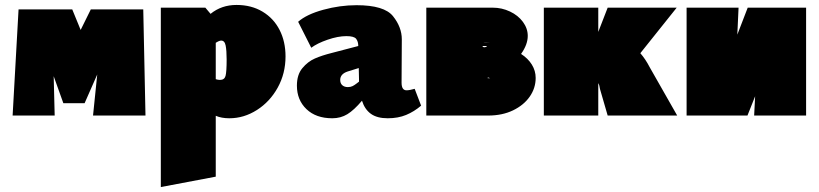

<svg xmlns="http://www.w3.org/2000/svg" viewBox="-20 -467 3309 776"><path d="M356 0 373 -166 322 -50H236L197 -159L201 0H31L55 -429H272L306 -346L347 -429H559L568 0Z M1134 -239Q1134 -170 1102.5 -113Q1071 -56 1018.5 -22.5Q966 11 907 11Q875 11 852 1V247L630 289V-436H810L831 -411Q875 -447 936 -447Q996 -447 1041 -420Q1086 -393 1110 -346Q1134 -299 1134 -239ZM874 -303Q866 -303 852 -294V-147Q861 -144 869 -144Q887 -144 891.5 -160Q896 -176 896 -227Q896 -263 892 -283Q888 -303 874 -303Z M1682 -40Q1654 -16 1621.5 -2.5Q1589 11 1547 11Q1504 11 1479 -7Q1454 -25 1443 -60Q1411 -22 1384 -5.5Q1357 11 1323 11Q1257 11 1218.5 -26Q1180 -63 1180 -121Q1180 -165 1202 -191.5Q1224 -218 1252.5 -230.5Q1281 -243 1321 -253L1428 -281Q1428 -299 1419.5 -310Q1411 -321 1380 -321Q1346 -321 1304 -306.5Q1262 -292 1238 -274L1185 -379Q1219 -409 1286.5 -427.5Q1354 -446 1421 -446Q1533 -446 1568.5 -401.5Q1604 -357 1604 -308L1603 -133Q1603 -102 1623 -102Q1635 -102 1656 -108ZM1431 -137V-147L1430 -192L1385 -178Q1355 -168 1355 -144Q1355 -130 1363.5 -122.5Q1372 -115 1386 -115Q1397 -115 1405 -119Q1413 -123 1420.5 -129Q1428 -135 1431 -137Z M2145 -152Q2145 -111 2121 -76.5Q2097 -42 2053.5 -21Q2010 0 1953 0H1703V-436H1972Q2008 -436 2041 -420.5Q2074 -405 2093.5 -378.5Q2113 -352 2113 -322Q2113 -287 2086 -249Q2114 -231 2129.5 -206Q2145 -181 2145 -152ZM1934 -294H1962Q1955 -294 1947.5 -294.5Q1940 -295 1934 -294ZM1938 -276Q1942 -276 1946 -278.5Q1950 -281 1947 -281H1930Q1931 -276 1938 -276ZM1961 -151Q1960 -151 1955.5 -153Q1951 -155 1951 -152V-151Z M2717 0H2436L2405 -107Q2403 -123 2398 -131V0H2178V-436H2398V-338L2436 -436H2715L2568 -252Q2589 -228 2606 -195Z M3238 0H3028L3032 -78L3001 0H2755V-436H2965L2960 -327L3002 -436H3238Z"/></svg>

Font: Ysabeau Black
Style: Regular
Weight: 900
Designer: Christian Thalmann (Catharsis Fonts)
Version: Version 0.003